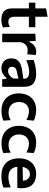

<svg xmlns="http://www.w3.org/2000/svg" viewBox="1055 -1778 736 2886"><g transform="rotate(90 1423.0 -335.0)"><path d="M274.5 12.5Q194.5 12.5 150.2 -26Q106 -64.5 106 -152.5V-401.5H20.5V-498H106V-659.5L231.5 -683V-498H389V-401.5H231.5V-190.5Q231.5 -142 250.2 -117.2Q269 -92.5 310 -92.5Q326.5 -92.5 346.5 -98.5Q366.5 -104.5 384 -117L392.5 -12.5Q374 -1 341.2 5.8Q308.5 12.5 274.5 12.5Z M487.5 0V-498L595.5 -504.5L600.5 -409.5H611.5Q631.5 -452 656 -473.8Q680.5 -495.5 706.2 -503.2Q732 -511 754.5 -511Q766.5 -511 780.5 -509Q794.5 -507 807.5 -502L796 -377.5Q778 -380 763.2 -381.2Q748.5 -382.5 730.5 -382.5Q712 -382.5 690.5 -375.8Q669 -369 649 -347.8Q629 -326.5 614.5 -284.5V0Z M1004 11.5Q941 11.5 899.2 -27.5Q857.5 -66.5 857.5 -137Q857.5 -193 882.2 -225.8Q907 -258.5 944.5 -274.8Q982 -291 1021 -297L1163.5 -318Q1165.5 -370.5 1135.5 -388Q1105.5 -405.5 1057.5 -405.5Q1023 -405.5 979.2 -394.5Q935.5 -383.5 886 -361L880 -471.5Q916.5 -486 972.5 -498.2Q1028.5 -510.5 1091 -510.5Q1182.5 -510.5 1233.5 -469.5Q1284.5 -428.5 1284.5 -335.5V0H1172L1164.5 -65H1154Q1133.5 -37.5 1096 -13Q1058.5 11.5 1004 11.5ZM1050 -88Q1081.5 -88 1111.2 -109.8Q1141 -131.5 1160 -169V-247.5Q1150 -240.5 1129.2 -235.2Q1108.5 -230 1052 -219.5Q985 -207.5 985 -147Q985 -114.5 1004.8 -101.2Q1024.5 -88 1050 -88Z M1644 10.5Q1560.5 10.5 1502.2 -23.2Q1444 -57 1413.8 -115.5Q1383.5 -174 1383.5 -248.5Q1383.5 -323.5 1411.8 -382.8Q1440 -442 1496 -476.2Q1552 -510.5 1634.5 -510.5Q1678.5 -510.5 1721 -500.5Q1763.5 -490.5 1793.5 -474L1783.5 -363Q1741 -387 1708.2 -394.5Q1675.5 -402 1651.5 -402Q1588.5 -402 1550.8 -361.2Q1513 -320.5 1513 -252Q1513 -184 1553.2 -139.8Q1593.5 -95.5 1672 -95.5Q1701.5 -95.5 1730.5 -103.5Q1759.5 -111.5 1786 -128.5L1793.5 -17.5Q1768 -6 1731 2.2Q1694 10.5 1644 10.5Z M2132 10.5Q2048.5 10.5 1990.2 -23.2Q1932 -57 1901.8 -115.5Q1871.5 -174 1871.5 -248.5Q1871.5 -323.5 1899.8 -382.8Q1928 -442 1984 -476.2Q2040 -510.5 2122.5 -510.5Q2166.5 -510.5 2209 -500.5Q2251.5 -490.5 2281.5 -474L2271.5 -363Q2229 -387 2196.2 -394.5Q2163.5 -402 2139.5 -402Q2076.5 -402 2038.8 -361.2Q2001 -320.5 2001 -252Q2001 -184 2041.2 -139.8Q2081.5 -95.5 2160 -95.5Q2189.5 -95.5 2218.5 -103.5Q2247.5 -111.5 2274 -128.5L2281.5 -17.5Q2256 -6 2219 2.2Q2182 10.5 2132 10.5Z M2630.5 12.5Q2536.5 12.5 2476.5 -21.5Q2416.5 -55.5 2388 -115Q2359.5 -174.5 2359.5 -251Q2359.5 -327 2386.8 -385.8Q2414 -444.5 2467 -477.5Q2520 -510.5 2597 -510.5Q2696.5 -510.5 2752.8 -456Q2809 -401.5 2809 -292.5Q2809 -254.5 2805 -227H2487Q2492.5 -164 2531.2 -128.8Q2570 -93.5 2645 -93.5Q2676.5 -93.5 2718.5 -102.2Q2760.5 -111 2796 -129.5L2800 -20.5Q2771.5 -6.5 2728.2 3Q2685 12.5 2630.5 12.5ZM2598 -417Q2556.5 -417 2527.2 -387.2Q2498 -357.5 2489.5 -307.5L2696.5 -311.5Q2693 -361 2666 -389Q2639 -417 2598 -417Z"/></g></svg>

Font: Commissioner SemiBold
Style: Regular
Weight: 600
Designer: Kostas Bartsokas
Foundry: Kostas Bartsokas
Version: Version 1.000; ttfautohint (v1.8.3)